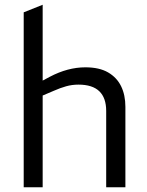

<svg xmlns="http://www.w3.org/2000/svg" viewBox="-20 -790 620 810"><path d="M80 0V-738L160 -770V-450L190 -466Q228 -486 265.5 -496Q303 -506 340 -506Q399 -506 436 -484.5Q473 -463 491 -426Q509 -389 509 -339V0H428V-322Q428 -377 399 -405Q370 -433 311 -433Q284 -433 259 -426Q234 -419 207 -407L160 -387V0Z"/></svg>

Font: REM Medium Light
Style: Regular
Weight: 300
Version: Version 1.005;gftools[0.9.28]